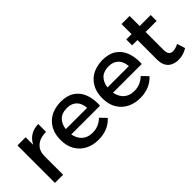

<svg xmlns="http://www.w3.org/2000/svg" viewBox="29 -1289 1928 1928"><g transform="rotate(-45 993.5 -325.0)"><path d="M200.5 0H84.5V-532H200.5V-425Q256.5 -533.5 384 -536.5V-426Q355 -426 332 -420.5Q276 -411.5 239.2 -373.5Q202.5 -335.5 200.5 -269.5Z M700.5 4.5Q624.5 4.5 563 -26.5Q501.5 -57.5 465.2 -117.5Q429 -177.5 429 -265Q429 -385 499.5 -458.2Q570 -531.5 698 -536Q788.5 -536 845 -499.5Q901.5 -463 927.8 -400Q954 -337 954 -258.5L953 -228H545Q553 -186 573.5 -154.8Q594 -123.5 628 -105.8Q662 -88 710 -88Q797.5 -88 859.5 -150L921.5 -86.5Q839 4.5 700.5 4.5ZM846 -304.5Q843 -346.5 826.5 -378.5Q810 -410.5 778.5 -428.8Q747 -447 698.5 -447Q628.5 -447 589.5 -408Q550.5 -369 543.5 -304.5Z M1293 4.5Q1217 4.5 1155.5 -26.5Q1094 -57.5 1057.8 -117.5Q1021.5 -177.5 1021.5 -265Q1021.5 -385 1092 -458.2Q1162.5 -531.5 1290.5 -536Q1381 -536 1437.5 -499.5Q1494 -463 1520.2 -400Q1546.5 -337 1546.5 -258.5L1545.5 -228H1137.5Q1145.5 -186 1166 -154.8Q1186.5 -123.5 1220.5 -105.8Q1254.5 -88 1302.5 -88Q1390 -88 1452 -150L1514 -86.5Q1431.5 4.5 1293 4.5ZM1438.5 -304.5Q1435.5 -346.5 1419 -378.5Q1402.5 -410.5 1371 -428.8Q1339.5 -447 1291 -447Q1221 -447 1182 -408Q1143 -369 1136 -304.5Z M1836.5 5Q1797 5 1762.5 -9.8Q1728 -24.5 1706.5 -59Q1685 -93.5 1685 -152.5V-428.5H1609.5V-512H1685V-655H1800V-512H1956.5V-428H1800V-172Q1800 -96 1858 -96Q1895 -96 1939 -119.5L1966 -33Q1906.5 5 1836.5 5Z"/></g></svg>

Font: Argentum Novus Medium
Style: Regular
Weight: 500
Designer: Julieta Ulanovsky (font) & Cristiano Sobral (main changes)
Foundry: Julieta Ulanovsky (font) & Cristiano Sobral (main changes)
Version: Version 3.00;November 27, 2020;FontCreator 13.0.0.2655 64-bi